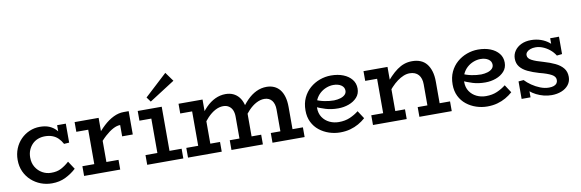

<svg xmlns="http://www.w3.org/2000/svg" viewBox="-53 -1196 5009 1654"><g transform="rotate(-10 2452.0 -369.0)"><path d="M297 15Q246 15 200 -2.5Q154 -20 117.5 -53Q81 -86 60 -132Q39 -178 39 -235Q39 -288 57.5 -333.5Q76 -379 109 -412.5Q142 -446 185 -464.5Q228 -483 276 -483Q323 -483 357 -469Q391 -455 416 -428.5Q441 -402 459 -365L426 -372V-471H502V-305L457 -302Q441 -332 419.5 -353Q398 -374 369.5 -384.5Q341 -395 306 -395Q272 -395 243.5 -384Q215 -373 194 -351.5Q173 -330 161 -301Q149 -272 149 -236Q149 -188 171 -152Q193 -116 228.5 -96Q264 -76 304 -76Q356 -75 393 -94.5Q430 -114 464 -145L510 -75Q469 -37 416 -11Q363 15 297 15Z M754 -228V-311Q791 -361 833 -400Q875 -439 920 -461Q965 -483 1010 -483H1054V-279H961V-378Q932 -378 898 -360Q864 -342 827 -308.5Q790 -275 754 -228ZM579 0V-85H895V0ZM683 -25V-471H789V-25ZM579 -386V-471H783V-386Z M1235 -25V-471H1341V-25ZM1131 0V-85H1447V0ZM1131 -386V-471H1316V-386ZM1256 -531 1226 -572 1422 -753 1479 -674Z M1488 -386V-471H1668V-386ZM1592 -25V-471H1698V-25ZM1488 0V-85H1783V0ZM1953 -25V-276Q1953 -309 1943 -332.5Q1933 -356 1912.5 -370Q1892 -384 1862 -384Q1828 -384 1793 -365.5Q1758 -347 1724.5 -312Q1691 -277 1659 -228V-313Q1690 -365 1728 -403.5Q1766 -442 1809.5 -462.5Q1853 -483 1900 -483Q1937 -483 1966 -470Q1995 -457 2016 -431.5Q2037 -406 2048 -368Q2059 -330 2059 -279V-25ZM1868 0V-85H2143V0ZM2311 -25V-276Q2311 -300 2305.5 -319.5Q2300 -339 2289 -353.5Q2278 -368 2261 -376Q2244 -384 2222 -384Q2188 -384 2152.5 -365.5Q2117 -347 2083.5 -312Q2050 -277 2018 -228V-313Q2050 -365 2088 -403.5Q2126 -442 2169 -462.5Q2212 -483 2259 -483Q2295 -483 2324.5 -470Q2354 -457 2374.5 -431.5Q2395 -406 2406 -368Q2417 -330 2417 -279V-25ZM2227 0V-85H2508V0Z M2818 14Q2769 14 2722 -1.5Q2675 -17 2637 -47Q2599 -77 2577 -121.5Q2555 -166 2555 -224Q2555 -286 2577.5 -334Q2600 -382 2638 -415Q2676 -448 2724 -465.5Q2772 -483 2822 -483Q2883 -483 2929.5 -464.5Q2976 -446 3003 -412.5Q3030 -379 3030 -333Q3030 -287 3002 -256Q2974 -225 2930 -209Q2886 -193 2837 -193Q2776 -193 2728 -208Q2680 -223 2634 -244V-307Q2687 -284 2730 -275.5Q2773 -267 2813 -267Q2844 -268 2869 -275.5Q2894 -283 2909 -297.5Q2924 -312 2924 -333Q2924 -363 2897.5 -381Q2871 -399 2829 -399Q2798 -399 2767 -387Q2736 -375 2711.5 -353Q2687 -331 2672 -299.5Q2657 -268 2657 -228Q2657 -180 2680 -146Q2703 -112 2740.5 -94Q2778 -76 2822 -76Q2877 -76 2919.5 -94.5Q2962 -113 2996 -140L3041 -71Q3013 -46 2979.5 -27Q2946 -8 2906 3Q2866 14 2818 14Z M3597 0V-270Q3597 -296 3590.5 -317Q3584 -338 3571 -353Q3558 -368 3538.5 -376Q3519 -384 3494 -384Q3467 -384 3440 -373Q3413 -362 3385.5 -342Q3358 -322 3331 -293Q3304 -264 3277 -228V-313Q3309 -354 3339.5 -385.5Q3370 -417 3400.5 -439Q3431 -461 3463 -472Q3495 -483 3532 -483Q3573 -483 3605 -470Q3637 -457 3658.5 -430.5Q3680 -404 3692 -365Q3704 -326 3704 -273V0ZM3106 0V-85H3401V0ZM3210 0V-471H3316V0ZM3106 -386V-471H3294V-386ZM3512 0V-85H3795V0Z M4105 14Q4056 14 4009 -1.5Q3962 -17 3924 -47Q3886 -77 3864 -121.5Q3842 -166 3842 -224Q3842 -286 3864.5 -334Q3887 -382 3925 -415Q3963 -448 4011 -465.5Q4059 -483 4109 -483Q4170 -483 4216.5 -464.5Q4263 -446 4290 -412.5Q4317 -379 4317 -333Q4317 -287 4289 -256Q4261 -225 4217 -209Q4173 -193 4124 -193Q4063 -193 4015 -208Q3967 -223 3921 -244V-307Q3974 -284 4017 -275.5Q4060 -267 4100 -267Q4131 -268 4156 -275.5Q4181 -283 4196 -297.5Q4211 -312 4211 -333Q4211 -363 4184.5 -381Q4158 -399 4116 -399Q4085 -399 4054 -387Q4023 -375 3998.5 -353Q3974 -331 3959 -299.5Q3944 -268 3944 -228Q3944 -180 3967 -146Q3990 -112 4027.5 -94Q4065 -76 4109 -76Q4164 -76 4206.5 -94.5Q4249 -113 4283 -140L4328 -71Q4300 -46 4266.5 -27Q4233 -8 4193 3Q4153 14 4105 14Z M4668 14Q4633 14 4599.5 5.5Q4566 -3 4535 -18.5Q4504 -34 4479 -56Q4454 -78 4436 -105H4484V1H4406V-152L4451 -156Q4474 -131 4508 -107.5Q4542 -84 4580.5 -69Q4619 -54 4656 -54Q4680 -54 4697.5 -60Q4715 -66 4724 -78Q4733 -90 4733 -107Q4733 -122 4725 -134Q4717 -146 4700 -155.5Q4683 -165 4656.5 -174.5Q4630 -184 4594 -193Q4539 -209 4497 -229Q4455 -249 4431.5 -278.5Q4408 -308 4408 -350Q4408 -387 4428.5 -417.5Q4449 -448 4486 -466Q4523 -484 4573 -484Q4618 -484 4658.5 -470Q4699 -456 4730.5 -430Q4762 -404 4782 -368L4739 -367V-471H4816V-319L4770 -314Q4751 -345 4722.5 -368Q4694 -391 4662.5 -403.5Q4631 -416 4600 -416Q4575 -416 4555.5 -409Q4536 -402 4524.5 -390Q4513 -378 4513 -362Q4513 -347 4522 -336Q4531 -325 4548 -316Q4565 -307 4590 -298Q4615 -289 4648 -280Q4703 -264 4746 -243.5Q4789 -223 4814 -192.5Q4839 -162 4839 -116Q4839 -76 4816 -46.5Q4793 -17 4754 -1.5Q4715 14 4668 14Z"/></g></svg>

Font: BioRhyme Medium
Style: Regular
Weight: 500
Designer: Aoife Mooney
Foundry: Aoife Mooney Type
Version: Version 1.600;gftools[0.9.33]